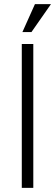

<svg xmlns="http://www.w3.org/2000/svg" viewBox="-20 -914 268 934"><path d="M150 -894H228L133 -758H89ZM86 -700H142V0H86Z"/></svg>

Font: Haskoy Light
Style: Regular
Weight: 300
Designer: Ertekin Erdin
Foundry: Ertekin Erdin
Version: Version 2.000; ttfautohint (v1.8.4.7-5d5b)